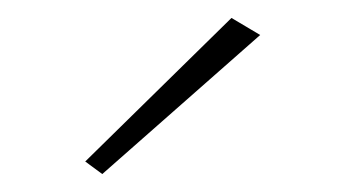

<svg xmlns="http://www.w3.org/2000/svg" viewBox="-20 -720 400 214"><path d="M270 -681 94 -526 75 -540 238 -700Z"/></svg>

Font: Renner
Style: Thin
Weight: 200
Version: Version 003.000 ; ttfautohint (v0.97) -l 8 -r 50 -G 200 -x 1